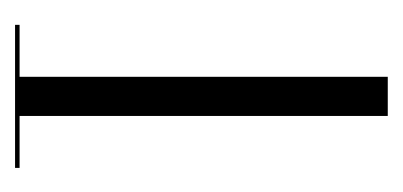

<svg xmlns="http://www.w3.org/2000/svg" viewBox="-160 -375 535 255"><g transform="rotate(-90 107.5 -247.5)"><path d="M202 -489H133V0H81V-489H12V-495H202Z"/></g></svg>

Font: Moniqa Cond Display
Style: Regular
Weight: 400
Width: 3
Designer: Rajesh Rajput
Foundry: Rajesh Rajput
Version: Version 1.000